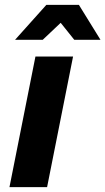

<svg xmlns="http://www.w3.org/2000/svg" viewBox="-20 -771 434 791"><path d="M126 -538H281L174 0H19ZM286 -607 230 -677 156 -607H42L171 -751H305L394 -607Z"/></svg>

Font: Idrija
Style: Bold Italic
Weight: 700
Italic angle: -11.3°
Designer: Julieta Ulanovsky
Foundry: Julieta Ulanovsky
Version: Version 7.200